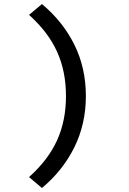

<svg xmlns="http://www.w3.org/2000/svg" viewBox="-20 -754 640 952"><path d="M188 178.2 124 124Q218.8 39.1 262.9 -58.1Q307.1 -155.3 307.1 -277.8Q307.1 -400.4 262.9 -497.8Q218.8 -595.2 124 -680.2L188 -733.9Q292 -647 348.9 -532Q405.8 -417 405.8 -277.8Q405.8 -139.2 348.6 -23.7Q291.5 91.8 188 178.2Z"/></svg>

Font: Office Code Pro Medium
Style: Regular
Weight: 500
Designer: Nathan Rutzky & Paul D. Hunt
Foundry: Adobe Systems Incorporated
Version: Version 1.004;PS 001.004;hotconv 1.0.70;makeotf.lib2.5.58329